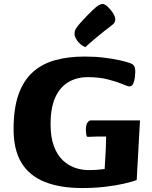

<svg xmlns="http://www.w3.org/2000/svg" viewBox="-20 -938 769 971"><path d="M395.9 13Q283.8 13 206 -18.2Q128.2 -49.4 88.4 -114.9Q48.7 -180.5 48.7 -284.1Q48.7 -389.9 73.7 -460.4Q98.8 -531 146 -573.3Q193.2 -615.7 259.3 -633.8Q325.5 -652 408.2 -652Q462.3 -652 508.7 -646.1Q555.2 -640.3 589.9 -632.3Q624.6 -624.3 641.6 -617.3Q653.9 -612.8 659.1 -602.8Q664.2 -592.7 664.2 -575.9Q664.2 -567.4 662.4 -549.2Q660.5 -531.1 654.2 -516Q647.9 -500.9 634.1 -500.9Q629.6 -500.9 620.1 -504.5Q610.6 -508.2 595.4 -514.4Q570.4 -524.6 526.4 -536.2Q482.5 -547.8 423.9 -547.8Q367.6 -547.8 325.1 -522.3Q282.6 -496.9 259.2 -444.6Q235.8 -392.3 235.8 -309.9Q235.8 -244.3 252.3 -199.7Q268.7 -155.2 296.5 -128.5Q324.3 -101.8 358.5 -89.8Q392.6 -77.8 427.3 -77.8Q452.7 -77.8 473.9 -79.5Q495.1 -81.3 509.3 -83.2Q509.5 -93.2 510.7 -109.8Q511.8 -126.4 513 -148Q514.3 -169.5 515.4 -194.8Q516.5 -220.2 516.8 -247.7Q490 -247.7 470.3 -247.4Q450.7 -247.2 439.2 -246.4Q427.7 -245.7 423.9 -245.7Q418.4 -245.7 416.4 -257Q414.4 -268.3 414.4 -282.9Q414.4 -307.5 422.7 -318.3Q431 -329.2 440 -329.2H688.1Q686.8 -302.1 683.8 -254.4Q680.8 -206.8 678 -147.8Q675.1 -88.9 671.3 -27.5Q648.6 -18.8 606.7 -9.2Q564.8 0.5 510.7 6.7Q456.7 13 395.9 13ZM411.3 -699.4Q384.6 -712 370.8 -732.2Q357 -752.4 357 -764.7Q357 -774 358.9 -781.4Q360.8 -788.8 366.6 -797.3Q369.8 -802.6 377.1 -811.3Q384.4 -820 393.9 -830.4Q403.3 -840.8 413.2 -851.2Q423.1 -861.5 432.6 -871.1Q442.1 -880.6 449.3 -887.2Q468.4 -905.5 479.7 -911.8Q491.1 -918.1 499.3 -918.1Q509.1 -918.1 524.1 -904.5Q539 -891 551.1 -872.3Q563.1 -853.6 563.1 -838.5Q563.1 -833 559.6 -825.5Q556.1 -817.9 544.3 -809.1Q528.3 -797.4 508.1 -781.3Q487.9 -765.3 468.6 -749.2Q449.3 -733.2 433.9 -719.7Q418.6 -706.2 411.3 -699.4Z"/></svg>

Font: Briem Hand Thin
Style: Regular
Weight: 100
Designer: Gunnlaugur SE Briem, Eben Sorkin
Foundry: Sorkin Type Co.
Version: Version 1.003